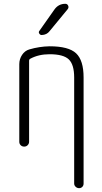

<svg xmlns="http://www.w3.org/2000/svg" viewBox="-20 -775 540 1015"><path d="M82 -25.4V-435.5Q82 -462.9 96.7 -484.9Q111.3 -506.8 134.8 -513.7Q187.5 -529.3 242.2 -530.3Q342.8 -530.3 382.3 -493.2Q421.9 -456.1 421.9 -365.2V195.3Q421.9 206.1 415 212.9Q408.2 219.7 398.4 219.7Q387.7 219.7 379.9 212.4Q372.1 205.1 372.1 195.3V-365.2Q372.1 -433.6 343.8 -460.9Q315.4 -488.3 242.2 -488.3Q184.6 -488.3 140.6 -464.8Q133.8 -461.9 133.8 -453.1V-25.4Q133.8 -15.6 126.5 -7.8Q119.1 0 107.9 0Q96.7 0 89.4 -7.3Q82 -14.6 82 -25.4ZM267.6 -724.6Q289.1 -754.9 325.2 -754.9Q335.9 -754.9 340.3 -745.1Q344.7 -735.4 337.9 -726.6L242.2 -610.4Q227.5 -590.8 200.2 -589.8Q192.4 -589.8 187.5 -597.7Q182.6 -605.5 188.5 -612.3Z"/></svg>

Font: Rounded-X Mgen+ 1mn light
Style: Regular
Weight: 200
Designer: [Source Han Sans]
Ryoko NISHIZUKA  (kana & ideographs); Paul D. Hunt (Latin, Greek & Cyrillic); Wenlong ZHANG  (bopomofo
Version: Version 1.059.20150602